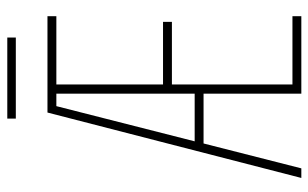

<svg xmlns="http://www.w3.org/2000/svg" viewBox="-184 -684 867 540"><g transform="rotate(-90 250.0 -413.5)"><path d="M415 -803V-827H187V-803ZM222 -689H257V-300H123ZM257 0H475V-25H283V-364H459V-389H283V-689H475V-714H204L20 0H47L117 -275H257Z"/></g></svg>

Font: Noto Sans Mono UI Condensed Thin
Style: Regular
Weight: 250
Width: 3
Designer: Monotype Design team
Foundry: Monotype Imaging Inc.
Version: 1.000